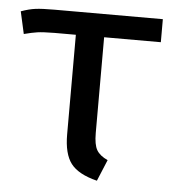

<svg xmlns="http://www.w3.org/2000/svg" viewBox="-49 -568 553 621"><g transform="rotate(5 227.0 -257.5)"><path d="M455.1 -452.1H271V-141.1Q271 -103.5 281 -86.2Q291 -68.8 316.9 -57.1L288.1 12.2Q227.1 -2.9 203.1 -34.2Q179.2 -65.4 179.2 -128.9V-452.1H109.9Q71.8 -451.7 54.7 -449.2Q37.6 -446.8 11.2 -439.9L-4.9 -512.2Q21 -521.5 42 -524.2Q63 -526.9 102.1 -526.9H455.1Z"/></g></svg>

Font: FiraGO
Style: Regular
Weight: 400
Designer: bBox Type
Foundry: bBox Type GmbH
Version: Version 1.001;PS 001.001;hotconv 1.0.88;makeotf.lib2.5.64775